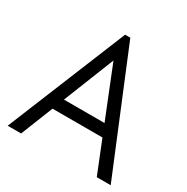

<svg xmlns="http://www.w3.org/2000/svg" viewBox="-162 -850 966 991"><g transform="rotate(30 321.0 -355.0)"><path d="M14 0H94L339 -616H298L545 0H628L335 -710H304ZM150 -192H486V-262H150Z"/></g></svg>

Font: Tilda Sans VF
Style: Regular
Weight: 400
Designer: ParaType Ltd
Foundry: ParaType Ltd
Version: Version 1.010